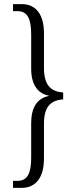

<svg xmlns="http://www.w3.org/2000/svg" viewBox="-20 -780 369 930"><path d="M43 130H85C157 130 193 75 193 -12V-181C193 -273 234 -294 286 -299V-332C234 -336 193 -359 193 -450V-619C193 -707 156 -760 86 -760H43V-726H65C113 -726 131 -689 131 -613V-447C131 -373 161 -327 216 -317V-315C160 -304 131 -259 131 -184V-16C131 59 113 96 65 96H43Z"/></svg>

Font: Noto Serif Hebrew ExtraCondensed Light
Style: Regular
Weight: 300
Width: 2
Designer: Monotype Design Team
Foundry: Monotype Imaging Inc.
Version: Version 2.004